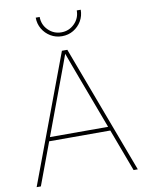

<svg xmlns="http://www.w3.org/2000/svg" viewBox="-100 -1005 815 1075"><g transform="rotate(-10 307.5 -468.0)"><path d="M19.5 0 291.5 -727.5H322.3L594.7 0H570.8L359.9 -563.5Q345.2 -602.5 330.8 -641.6Q316.4 -680.7 302.2 -719.7H311Q296.9 -680.7 282.5 -641.6Q268.1 -602.5 253.4 -563.5L43.5 0ZM127.4 -240.7V-263.2H487.3V-240.7ZM307.1 -807.6Q271.5 -807.6 242.4 -825Q213.4 -842.3 196.3 -871.3Q179.2 -900.4 179.2 -935.5H201.7Q201.7 -891.1 232.7 -860.4Q263.7 -829.6 307.1 -829.6Q350.6 -829.6 381.6 -860.4Q412.6 -891.1 412.6 -935.5H435.1Q435.1 -900.4 418 -871.3Q400.9 -842.3 372.1 -825Q343.3 -807.6 307.1 -807.6Z"/></g></svg>

Font: Inter 24pt Thin
Style: Regular
Weight: 250
Designer: Rasmus Andersson
Foundry: rsms
Version: Version 4.001;git-66647c0bb